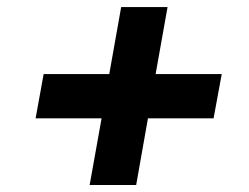

<svg xmlns="http://www.w3.org/2000/svg" viewBox="-20 -631 714 550"><path d="M327.1 -610.8H460L425.8 -418.9H615.2L591.8 -292H403.8L370.1 -101.1H236.8L271 -292H82L105 -418.9H293Z"/></svg>

Font: SVN-Poppins SemiBold
Style: Italic
Weight: 600
Italic angle: -10°
Designer: Ninad Kale (Devanagari), Jonny Pinhorn (Latin)
Foundry: Indian Type Foundry
Version: Version 3.002 2017